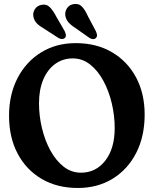

<svg xmlns="http://www.w3.org/2000/svg" viewBox="-20 -924 770 955"><path d="M356.5 -709.5Q460 -709.5 537 -664.2Q614 -619 656.8 -539Q699.5 -459 699.5 -354Q699.5 -245.5 657.5 -163.5Q615.5 -81.5 540.5 -35.2Q465.5 11 367 11Q264.5 11 187.5 -34Q110.5 -79 67.8 -159.8Q25 -240.5 25 -348.5Q25 -454.5 67.5 -536Q110 -617.5 184.8 -663.5Q259.5 -709.5 356.5 -709.5ZM550.5 -287Q550.5 -349 536 -410.2Q521.5 -471.5 494.2 -522Q467 -572.5 428.5 -603Q390 -633.5 342 -633.5Q292.5 -633.5 254.5 -606Q216.5 -578.5 195.2 -528.2Q174 -478 174 -410Q174 -348.5 188.5 -287.5Q203 -226.5 230.2 -176.2Q257.5 -126 296 -95.5Q334.5 -65 382.5 -65Q457 -65 503.8 -125.2Q550.5 -185.5 550.5 -287ZM418 -842 457 -768.5Q461.5 -758.5 462.5 -750.2Q463.5 -742 457 -735Q451.5 -729 442.2 -729.5Q433 -730 425 -735.5L356 -784Q333 -798.5 320.8 -812.8Q308.5 -827 305 -845.5Q302 -866 313.2 -883Q324.5 -900 346 -903.5Q372.5 -908 388.5 -890.2Q404.5 -872.5 418 -842ZM259.5 -842 301.5 -769.5Q306 -760 307.5 -751.5Q309 -743 303.5 -736Q297.5 -730 288.5 -730Q279.5 -730 271 -735L200.5 -780.5Q177 -794 164 -807Q151 -820 146.5 -839Q142 -859.5 152.8 -877.2Q163.5 -895 184.5 -899.5Q210.5 -905.5 227.5 -888.5Q244.5 -871.5 259.5 -842Z"/></svg>

Font: Fraunces 144pt SuperSoft SemiBold
Style: Regular
Weight: 600
Version: Version 1.000;[b76b70a41]